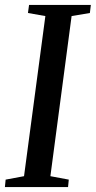

<svg xmlns="http://www.w3.org/2000/svg" viewBox="-25 -763 390 783"><path d="M-5 0 -2 -30.5 73 -44.5 160 -697.5 89 -710 93.5 -743H345.5L341.5 -710L267 -697.5L180.5 -44.5L255.5 -30.5L252.5 0Z"/></svg>

Font: Merriweather 72pt
Style: Italic
Weight: 400
Italic angle: -7.8°
Version: Version 2.101